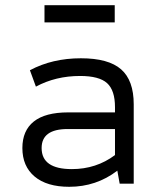

<svg xmlns="http://www.w3.org/2000/svg" viewBox="-20 -706 620 738"><path d="M246 12Q160 12 113 -27.5Q66 -67 66 -137Q66 -204 110 -239Q154 -274 242 -274H422V-294Q422 -359 391.5 -386.5Q361 -414 288 -414Q194 -414 118 -373L95 -436Q181 -482 291 -482Q397 -482 445.5 -439.5Q494 -397 494 -305V0H440L431 -50Q350 12 246 12ZM256 -56Q350 -56 422 -110V-210H240Q140 -210 140 -137Q140 -56 256 -56ZM151 -620V-686H421V-620Z"/></svg>

Font: Sometype Mono
Style: Regular
Weight: 400
Monospace: yes
Designer: Ryoichi Tsunekawa
Foundry: Dharma Type
Version: Version 1.000; ttfautohint (v1.8.3)